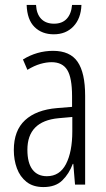

<svg xmlns="http://www.w3.org/2000/svg" viewBox="-20 -748 431 778"><path d="M195 -542Q264 -542 294.5 -497.5Q325 -453 325 -360V0H284L277 -84H275Q260 -44 232.5 -17Q205 10 156 10Q114 10 87.5 -11Q61 -32 48.5 -66Q36 -100 36 -140Q36 -219 81.5 -261Q127 -303 211 -310L272 -315V-358Q272 -433 252.5 -464.5Q233 -496 189 -496Q168 -496 143.5 -489Q119 -482 91 -465L73 -507Q130 -542 195 -542ZM217 -269Q91 -257 91 -141Q91 -88 111.5 -61Q132 -34 170 -34Q222 -34 247.5 -83.5Q273 -133 273 -216V-274ZM310 -728Q308 -673 277.5 -641Q247 -609 198 -609Q150 -609 120 -638.5Q90 -668 88 -728H126Q128 -691 147 -671.5Q166 -652 199 -652Q232 -652 250.5 -672Q269 -692 272 -728Z"/></svg>

Font: Noto Sans Khmer ExtraCondensed Light
Style: Regular
Weight: 300
Width: 2
Designer: Danh Hong and the Monotype Design Team
Foundry: Monotype Imaging Inc.
Version: Version 2.004; ttfautohint (v1.8.4.7-5d5b)